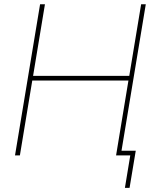

<svg xmlns="http://www.w3.org/2000/svg" viewBox="-20 -748 746 924"><path d="M52.2 0 172.9 -727.5H196.3L139.2 -382.8H602.1L659.2 -727.5H681.6L561 0H538.6L598.1 -360.4H135.3L75.7 0ZM581.1 156.2 606.9 0H554.2L558.1 -22.5H633.3L603.5 156.2Z"/></svg>

Font: Inter 24pt Thin
Style: Italic
Weight: 250
Italic angle: -9.3988°
Version: Version 4.001;git-66647c0bb